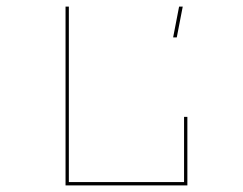

<svg xmlns="http://www.w3.org/2000/svg" viewBox="-20 -650 735 580"><path d="M178 -90V-630H188V-100H536V-297H546V-90ZM514 -537H503L521 -630H532Z"/></svg>

Font: Bungee Hairline
Style: Regular
Weight: 400
Designer: David Jonathan Ross
Foundry: David Jonathan Ross
Version: Version 1.001;PS 1.0;hotconv 1.0.72;makeotf.lib2.5.5900